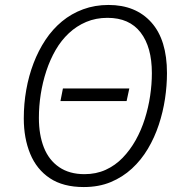

<svg xmlns="http://www.w3.org/2000/svg" viewBox="-20 -745 724 775"><path d="M318 10Q235 10 181.5 -25.5Q128 -61 102 -124Q76 -187 76 -267Q76 -326 86 -382.5Q96 -439 115.5 -490Q135 -541 163.5 -584Q192 -627 230 -658.5Q268 -690 315.5 -707.5Q363 -725 418 -725Q528 -725 591 -654.5Q654 -584 654 -450Q654 -399 646 -346Q638 -293 621 -241.5Q604 -190 577 -144.5Q550 -99 512.5 -64.5Q475 -30 427 -10Q379 10 318 10ZM321 -42Q368 -42 406.5 -59.5Q445 -77 475 -108Q505 -139 527.5 -179Q550 -219 564.5 -265Q579 -311 586 -358Q593 -405 593 -450Q593 -555 547.5 -614Q502 -673 414 -673Q367 -673 328 -656.5Q289 -640 258 -611Q227 -582 204.5 -543Q182 -504 167 -458.5Q152 -413 144.5 -365Q137 -317 137 -269Q137 -201 157 -150Q177 -99 218.5 -70.5Q260 -42 321 -42ZM224 -337 234 -388H502L491 -337Z"/></svg>

Font: Noto Sans Display Light
Style: Italic
Weight: 300
Italic angle: -12°
Designer: Monotype Design Team
Foundry: Monotype Imaging Inc.
Version: Version 2.003